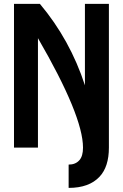

<svg xmlns="http://www.w3.org/2000/svg" viewBox="-20 -752 626 978"><path d="M51.3 0V-732.4H183.1Q336.9 -549.8 412.6 -317.4V-732.4H534.7V0Q534.7 97.2 487.3 147.9Q434.1 205.1 329.6 205.1V86.4Q365.2 86.4 384.8 63.5Q402.8 43 402.8 0Q402.8 -162.1 173.3 -557.6V0Z"/></svg>

Font: Consola Mono
Style: Bold
Weight: 700
Monospace: yes
Designer: Wojciech Kalinowski "wmk69" (wmk69@o2.pl)
Foundry: Wojciech Kalinowski "wmk69" (wmk69@o2.pl)
Version: Version 2.1.0